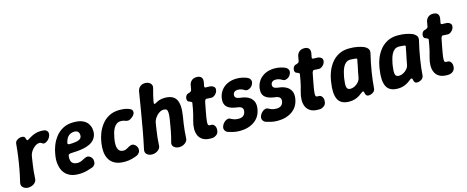

<svg xmlns="http://www.w3.org/2000/svg" viewBox="-38 -1343 4826 1985"><g transform="rotate(-15 2374.5 -350.0)"><path d="M82 16Q61 16 43.5 7Q26 -2 17.5 -17.5Q9 -33 13 -54Q30 -124 42 -188.5Q54 -253 63 -318.5Q72 -384 78 -452Q79 -478 102 -493Q125 -508 150 -508Q168 -508 177 -501Q186 -494 188 -480Q191 -470 194 -464.5Q197 -459 204 -460Q211 -463 224.5 -472Q238 -481 257.5 -491Q277 -501 302 -508.5Q327 -516 357 -516Q366 -516 375 -515.5Q384 -515 391 -514Q417 -511 428.5 -489Q440 -467 422 -431Q414 -416 399 -402.5Q384 -389 367.5 -384.5Q351 -380 338 -391Q333 -394 327 -397.5Q321 -401 314 -401Q290 -401 266 -385Q242 -369 224 -342.5Q206 -316 201 -286Q195 -244 189 -207Q183 -170 179.5 -133.5Q176 -97 174 -55Q173 -34 160 -18Q147 -2 126 7Q105 16 82 16Z M624 16Q571 16 535.5 0.5Q500 -15 478 -41Q456 -67 446 -98.5Q436 -130 434 -163Q432 -196 437 -225L441 -250Q447 -291 465 -337Q483 -383 514.5 -424Q546 -465 594 -490.5Q642 -516 708 -516Q769 -516 805 -499Q841 -482 858.5 -455.5Q876 -429 880.5 -401.5Q885 -374 882 -352Q875 -313 854 -288Q833 -263 802 -248.5Q771 -234 735.5 -227Q700 -220 664 -217.5Q628 -215 598 -214Q583 -212 577 -207Q571 -202 570 -193Q566 -165 571.5 -144Q577 -123 594 -111Q611 -99 642 -99Q669 -99 695 -113Q721 -127 738 -133Q756 -139 771.5 -132Q787 -125 798 -110.5Q809 -96 809 -80Q812 -50 800 -35Q788 -20 776 -15Q757 -8 715.5 4Q674 16 624 16ZM609 -308Q682 -310 710 -322Q738 -334 741 -357Q744 -375 739.5 -389Q735 -403 723.5 -411.5Q712 -420 693 -420Q663 -420 642 -407.5Q621 -395 608.5 -373Q596 -351 590 -322Q590 -316 596 -312Q602 -308 609 -308Z M1117 16Q1051 16 1010.5 -5.5Q970 -27 950.5 -63Q931 -99 927.5 -141.5Q924 -184 930 -225L934 -250Q940 -291 958 -337Q976 -383 1007.5 -424Q1039 -465 1087 -490.5Q1135 -516 1201 -516Q1235 -516 1263.5 -510.5Q1292 -505 1312 -494Q1328 -486 1332.5 -471.5Q1337 -457 1331 -441.5Q1325 -426 1308 -412L1294 -401Q1277 -388 1260 -386.5Q1243 -385 1223 -394Q1207 -401 1183 -401Q1156 -401 1137 -387Q1118 -373 1105.5 -350.5Q1093 -328 1085.5 -301.5Q1078 -275 1074 -250L1070 -225Q1067 -206 1067 -184Q1067 -162 1072.5 -142.5Q1078 -123 1093 -111Q1108 -99 1135 -99Q1155 -99 1176.5 -112.5Q1198 -126 1214 -132Q1232 -138 1247.5 -131.5Q1263 -125 1273.5 -111Q1284 -97 1287 -80Q1290 -52 1276.5 -35Q1263 -18 1248 -12Q1227 -3 1191 6.5Q1155 16 1117 16Z M1409 16Q1376 16 1354 -3Q1332 -22 1339 -54Q1361 -155 1378.5 -252.5Q1396 -350 1412.5 -448.5Q1429 -547 1445 -647Q1450 -678 1471.5 -697Q1493 -716 1527 -716Q1549 -716 1566.5 -707Q1584 -698 1592 -682.5Q1600 -667 1595 -645Q1585 -608 1576.5 -574.5Q1568 -541 1563 -512Q1560 -494 1561 -488Q1562 -482 1568 -482Q1575 -483 1589 -491.5Q1603 -500 1626.5 -508Q1650 -516 1684 -516Q1773 -516 1804.5 -461Q1836 -406 1817 -286Q1810 -244 1804.5 -207Q1799 -170 1795.5 -133.5Q1792 -97 1790 -55Q1789 -34 1775.5 -18Q1762 -2 1741.5 7Q1721 16 1699 16Q1677 16 1658.5 7Q1640 -2 1632 -18Q1624 -34 1630 -55Q1639 -87 1645.5 -115Q1652 -143 1657 -170.5Q1662 -198 1667 -226.5Q1672 -255 1677 -286Q1684 -332 1683 -357Q1682 -382 1672 -391.5Q1662 -401 1640 -401Q1617 -401 1592.5 -385Q1568 -369 1550 -342.5Q1532 -316 1527 -286Q1521 -244 1515 -207Q1509 -170 1505.5 -133.5Q1502 -97 1500 -55Q1499 -34 1485.5 -18Q1472 -2 1451.5 7Q1431 16 1409 16Z M2054 13Q1994 16 1959.5 -2Q1925 -20 1909.5 -52.5Q1894 -85 1894.5 -127Q1895 -169 1908 -213Q1917 -245 1924 -272.5Q1931 -300 1936 -328Q1941 -356 1946 -387Q1948 -394 1946 -397.5Q1944 -401 1940 -403Q1936 -405 1930 -409Q1910 -413 1902.5 -425Q1895 -437 1898 -456Q1901 -474 1912 -486Q1923 -498 1945 -501Q1955 -505 1961 -510Q1967 -515 1969 -524Q1971 -537 1974 -551.5Q1977 -566 1979 -579Q1986 -606 2006.5 -622Q2027 -638 2058 -638Q2088 -638 2104 -623Q2120 -608 2118 -578Q2116 -566 2114 -553Q2112 -540 2109 -528Q2106 -510 2122 -510Q2136 -510 2149 -509.5Q2162 -509 2175 -508Q2195 -505 2208.5 -491.5Q2222 -478 2218 -456Q2215 -433 2195.5 -413.5Q2176 -394 2155 -392Q2142 -392 2128 -393Q2114 -394 2100 -395Q2093 -396 2087.5 -389.5Q2082 -383 2078 -370Q2070 -331 2063 -293.5Q2056 -256 2048 -211Q2042 -172 2041.5 -151.5Q2041 -131 2049 -125.5Q2057 -120 2075 -121Q2097 -123 2112 -101Q2127 -79 2121 -44Q2117 -18 2096 -3Q2075 12 2054 13Z M2348 16Q2308 16 2275.5 8Q2243 0 2222 -7Q2202 -16 2192.5 -34.5Q2183 -53 2193 -79Q2200 -97 2215 -112.5Q2230 -128 2249 -134.5Q2268 -141 2284 -132Q2299 -123 2319 -116Q2339 -109 2368 -109Q2399 -109 2418 -123.5Q2437 -138 2442 -169Q2446 -193 2432 -208Q2418 -223 2379 -227Q2348 -231 2322.5 -239.5Q2297 -248 2279.5 -263.5Q2262 -279 2255 -303Q2248 -327 2253 -361Q2261 -408 2288 -443Q2315 -478 2357.5 -497Q2400 -516 2453 -516Q2486 -516 2516 -509Q2546 -502 2565 -493Q2585 -484 2594.5 -465.5Q2604 -447 2593 -421Q2587 -404 2571 -390.5Q2555 -377 2536.5 -373.5Q2518 -370 2503 -380Q2491 -388 2474 -394.5Q2457 -401 2434 -401Q2413 -401 2399.5 -390.5Q2386 -380 2383 -361Q2381 -342 2393 -330Q2405 -318 2448 -313Q2492 -308 2524.5 -290Q2557 -272 2573 -239.5Q2589 -207 2581 -157Q2567 -73 2503.5 -28.5Q2440 16 2348 16Z M2753 16Q2713 16 2680.5 8Q2648 0 2627 -7Q2607 -16 2597.5 -34.5Q2588 -53 2598 -79Q2605 -97 2620 -112.5Q2635 -128 2654 -134.5Q2673 -141 2689 -132Q2704 -123 2724 -116Q2744 -109 2773 -109Q2804 -109 2823 -123.5Q2842 -138 2847 -169Q2851 -193 2837 -208Q2823 -223 2784 -227Q2753 -231 2727.5 -239.5Q2702 -248 2684.5 -263.5Q2667 -279 2660 -303Q2653 -327 2658 -361Q2666 -408 2693 -443Q2720 -478 2762.5 -497Q2805 -516 2858 -516Q2891 -516 2921 -509Q2951 -502 2970 -493Q2990 -484 2999.5 -465.5Q3009 -447 2998 -421Q2992 -404 2976 -390.5Q2960 -377 2941.5 -373.5Q2923 -370 2908 -380Q2896 -388 2879 -394.5Q2862 -401 2839 -401Q2818 -401 2804.5 -390.5Q2791 -380 2788 -361Q2786 -342 2798 -330Q2810 -318 2853 -313Q2897 -308 2929.5 -290Q2962 -272 2978 -239.5Q2994 -207 2986 -157Q2972 -73 2908.5 -28.5Q2845 16 2753 16Z M3205 13Q3145 16 3110.5 -2Q3076 -20 3060.5 -52.5Q3045 -85 3045.5 -127Q3046 -169 3059 -213Q3068 -245 3075 -272.5Q3082 -300 3087 -328Q3092 -356 3097 -387Q3099 -394 3097 -397.5Q3095 -401 3091 -403Q3087 -405 3081 -409Q3061 -413 3053.5 -425Q3046 -437 3049 -456Q3052 -474 3063 -486Q3074 -498 3096 -501Q3106 -505 3112 -510Q3118 -515 3120 -524Q3122 -537 3125 -551.5Q3128 -566 3130 -579Q3137 -606 3157.5 -622Q3178 -638 3209 -638Q3239 -638 3255 -623Q3271 -608 3269 -578Q3267 -566 3265 -553Q3263 -540 3260 -528Q3257 -510 3273 -510Q3287 -510 3300 -509.5Q3313 -509 3326 -508Q3346 -505 3359.5 -491.5Q3373 -478 3369 -456Q3366 -433 3346.5 -413.5Q3327 -394 3306 -392Q3293 -392 3279 -393Q3265 -394 3251 -395Q3244 -396 3238.5 -389.5Q3233 -383 3229 -370Q3221 -331 3214 -293.5Q3207 -256 3199 -211Q3193 -172 3192.5 -151.5Q3192 -131 3200 -125.5Q3208 -120 3226 -121Q3248 -123 3263 -101Q3278 -79 3272 -44Q3268 -18 3247 -3Q3226 12 3205 13Z M3520 16Q3429 16 3399 -45.5Q3369 -107 3388 -225L3392 -250Q3398 -291 3416 -337Q3434 -383 3465.5 -424Q3497 -465 3545 -490.5Q3593 -516 3659 -516Q3709 -516 3745 -508.5Q3781 -501 3810 -490Q3834 -480 3849.5 -461Q3865 -442 3859 -413Q3847 -364 3837 -314Q3827 -264 3819.5 -216Q3812 -168 3807 -126Q3802 -84 3800 -50Q3798 -24 3775.5 -9Q3753 6 3727 6Q3713 6 3705.5 -1.5Q3698 -9 3695 -22Q3692 -35 3690 -42Q3688 -49 3680 -49Q3673 -49 3661.5 -39Q3650 -29 3631 -16.5Q3612 -4 3584.5 6Q3557 16 3520 16ZM3565 -109Q3587 -109 3611 -121Q3635 -133 3652.5 -154Q3670 -175 3674 -200Q3679 -230 3684.5 -257Q3690 -284 3696 -311Q3702 -338 3707 -369Q3716 -395 3701 -396Q3692 -397 3675.5 -399Q3659 -401 3641 -401Q3613 -401 3593.5 -386Q3574 -371 3562 -347Q3550 -323 3543 -297Q3536 -271 3532 -250L3528 -225Q3519 -168 3525 -138.5Q3531 -109 3565 -109Z M4039 16Q3948 16 3918 -45.5Q3888 -107 3907 -225L3911 -250Q3917 -291 3935 -337Q3953 -383 3984.5 -424Q4016 -465 4064 -490.5Q4112 -516 4178 -516Q4228 -516 4264 -508.5Q4300 -501 4329 -490Q4353 -480 4368.5 -461Q4384 -442 4378 -413Q4366 -364 4356 -314Q4346 -264 4338.5 -216Q4331 -168 4326 -126Q4321 -84 4319 -50Q4317 -24 4294.5 -9Q4272 6 4246 6Q4232 6 4224.5 -1.5Q4217 -9 4214 -22Q4211 -35 4209 -42Q4207 -49 4199 -49Q4192 -49 4180.5 -39Q4169 -29 4150 -16.5Q4131 -4 4103.5 6Q4076 16 4039 16ZM4084 -109Q4106 -109 4130 -121Q4154 -133 4171.5 -154Q4189 -175 4193 -200Q4198 -230 4203.5 -257Q4209 -284 4215 -311Q4221 -338 4226 -369Q4235 -395 4220 -396Q4211 -397 4194.5 -399Q4178 -401 4160 -401Q4132 -401 4112.5 -386Q4093 -371 4081 -347Q4069 -323 4062 -297Q4055 -271 4051 -250L4047 -225Q4038 -168 4044 -138.5Q4050 -109 4084 -109Z M4584 13Q4524 16 4489.5 -2Q4455 -20 4439.5 -52.5Q4424 -85 4424.5 -127Q4425 -169 4438 -213Q4447 -245 4454 -272.5Q4461 -300 4466 -328Q4471 -356 4476 -387Q4478 -394 4476 -397.5Q4474 -401 4470 -403Q4466 -405 4460 -409Q4440 -413 4432.5 -425Q4425 -437 4428 -456Q4431 -474 4442 -486Q4453 -498 4475 -501Q4485 -505 4491 -510Q4497 -515 4499 -524Q4501 -537 4504 -551.5Q4507 -566 4509 -579Q4516 -606 4536.5 -622Q4557 -638 4588 -638Q4618 -638 4634 -623Q4650 -608 4648 -578Q4646 -566 4644 -553Q4642 -540 4639 -528Q4636 -510 4652 -510Q4666 -510 4679 -509.5Q4692 -509 4705 -508Q4725 -505 4738.5 -491.5Q4752 -478 4748 -456Q4745 -433 4725.5 -413.5Q4706 -394 4685 -392Q4672 -392 4658 -393Q4644 -394 4630 -395Q4623 -396 4617.5 -389.5Q4612 -383 4608 -370Q4600 -331 4593 -293.5Q4586 -256 4578 -211Q4572 -172 4571.5 -151.5Q4571 -131 4579 -125.5Q4587 -120 4605 -121Q4627 -123 4642 -101Q4657 -79 4651 -44Q4647 -18 4626 -3Q4605 12 4584 13Z"/></g></svg>

Font: Winky Sans SemiBold
Style: Italic
Weight: 600
Italic angle: -8.97852°
Designer: Simon Atzbach
Foundry: typofactur
Version: Version 1.205